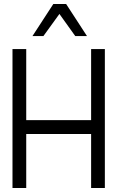

<svg xmlns="http://www.w3.org/2000/svg" viewBox="-20 -947 585 967"><path d="M438.9 -700H508.1V0H438.9V-272.2H112.1V0H42.9V-700H112.1V-341.9H438.9ZM418.2 -765.2H359.1L279.3 -876.8L198.5 -765.2H143.4L248.5 -926.8H313.1Z"/></svg>

Font: Myanmar KatKuu
Style: Regular
Weight: 400
Designer: Khon Soe Zaw Thu
Foundry: MPUA
Version: Version 1.00 September 13, 2016, initial release